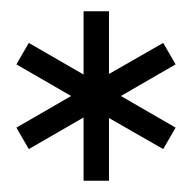

<svg xmlns="http://www.w3.org/2000/svg" viewBox="-20 -720 340 340"><path d="M128 -700H173V-589L269 -644L291 -606L194 -550L291 -494L269 -456L173 -511V-400H128V-512L31 -456L9 -494L106 -550L9 -606L31 -644L128 -588Z"/></svg>

Font: Phudu Light Black
Style: Regular
Weight: 900
Version: Version 1.005;gftools[0.9.23]